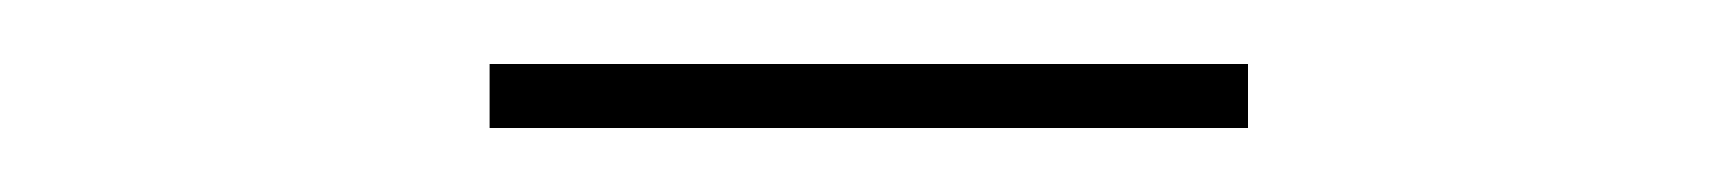

<svg xmlns="http://www.w3.org/2000/svg" viewBox="-20 -634 540 60"><path d="M133 -594V-614H370V-594Z"/></svg>

Font: Inconsolata ExtraLight
Style: Regular
Weight: 200
Monospace: yes
Designer: Raph Levien, Cyreal, Brenton Simpson
Foundry: Raph Levien, Cyreal, Google
Version: Version 3.001; ttfautohint (v1.8.2.53-6de2)